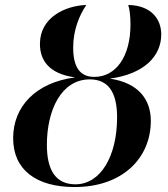

<svg xmlns="http://www.w3.org/2000/svg" viewBox="-20 -744 678 774"><path d="M281 10C472 10 588 -105 588 -257C588 -343 538 -410 423 -427C563 -446 630 -519 630 -605C630 -667 590 -722 497 -724C503 -706 506 -676 506 -645C506 -517 448 -434 360 -434C302 -434 275 -474 275 -552C275 -622 299 -681 328 -724C243 -721 141 -674 141 -567C141 -506 172 -447 283 -432C122 -411 33 -313 33 -187C33 -60 125 10 281 10ZM284 -1C206 -1 169 -56 169 -160C169 -300 227 -424 342 -424C416 -424 452 -373 452 -271C452 -115 386 -1 284 -1Z"/></svg>

Font: Noto Serif Display SemiCondensed SemiBold
Style: Italic
Weight: 600
Width: 4
Italic angle: -12°
Designer: Monotype Design Team
Foundry: Monotype Imaging Inc.
Version: Version 2.009